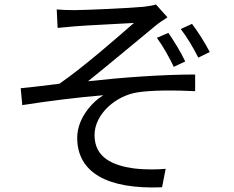

<svg xmlns="http://www.w3.org/2000/svg" viewBox="-20 -789 1040 853"><path d="M232 -747 236 -665C257 -667 287 -670 312 -672C355 -676 530 -684 575 -687C511 -631 353 -492 244 -417C194 -411 126 -402 72 -397L79 -322C199 -341 332 -357 439 -366C388 -335 323 -262 323 -177C323 -23 456 53 700 43L716 -39C681 -36 632 -34 573 -41C482 -54 400 -88 400 -189C400 -283 496 -365 593 -379C653 -388 749 -389 847 -384V-458C703 -458 523 -445 371 -428C451 -492 596 -613 670 -674C684 -686 710 -703 724 -712L673 -769C661 -765 642 -762 619 -759C561 -753 355 -744 311 -744C281 -744 256 -745 232 -747ZM728 -643 677 -621C706 -581 731 -536 752 -492L803 -516C782 -561 751 -609 728 -643ZM833 -683 783 -660C812 -623 839 -576 861 -533L912 -558C890 -600 857 -652 833 -683Z"/></svg>

Font: Microsoft YaHei
Style: Regular
Weight: 400
Designer: Ryoko NISHIZUKA 西塚涼子 (kana, bopomofo & ideographs); Paul D. Hunt (Latin, Greek & Cyrillic); Sandoll Communications 산돌커뮤니
Foundry: Adobe
Version: Version 2.001;hotconv 1.0.111;makeotfexe 2.5.65597